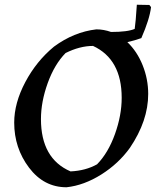

<svg xmlns="http://www.w3.org/2000/svg" viewBox="-20 -779 665 811"><path d="M261 12Q165 12 102.5 -71Q40 -154 40 -261Q40 -344 87 -432.5Q134 -521 208 -582Q292 -644 387 -655Q418 -655 449 -644Q520 -644 549 -657Q553 -683 558 -759L611 -758L618 -749Q612 -698 577 -618Q549 -608 518 -601Q559 -562 582.5 -503.5Q606 -445 606 -382Q606 -269 529 -155Q481 -88 408 -42Q335 4 261 12ZM278 -55Q342 -58 390 -85Q437 -133 465.5 -212.5Q494 -292 494 -366Q494 -529 373 -585Q317 -585 257 -555Q210 -507 181.5 -428Q153 -349 153 -276Q153 -109 278 -55Z"/></svg>

Font: Albura Medium
Style: Italic
Weight: 462
Italic angle: -7°
Designer: Mercedes Jáuregui
Foundry: Omnibus-Type Team
Version: Version 1.000